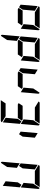

<svg xmlns="http://www.w3.org/2000/svg" viewBox="1928 -2968 1040 4936"><g transform="rotate(-90 2448.0 -500.0)"><path d="M166 -469 100 -510 138 -948 256 -876 228 -562ZM650 -531 716 -490 678 -52 560 -124 588 -438ZM731 -998Q760 -989 757 -959L718 -514L601 -586L623 -838H624ZM519 -124 674 -29Q662 0 632 0H107L190 -124ZM193 -165 85 -2Q56 -11 59 -41L98 -486L154 -451L160 -448L215 -414Z M1466 -531 1532 -490 1494 -52 1376 -124 1404 -438Z M2265 -541 2196 -438H1849L1815 -459L1884 -562H2231ZM1798 -469 1732 -510 1770 -948 1888 -876 1860 -562ZM2151 -124 2306 -29Q2294 0 2264 0H1739L1822 -124ZM1825 -165 1717 -2Q1688 -11 1691 -41L1730 -486L1786 -451L1792 -448L1847 -414ZM1929 -876 1774 -971Q1786 -1000 1816 -1000H2341L2258 -876Z M3081 -541 3012 -438H2665L2631 -459L2700 -562H3047ZM3098 -531 3164 -490 3126 -52 3008 -124 3036 -438ZM2641 -165 2533 -2Q2504 -11 2507 -41L2546 -486L2602 -451L2608 -448L2663 -414Z M3897 -541 3828 -438H3481L3447 -459L3516 -562H3863ZM3914 -531 3980 -490 3942 -52 3824 -124 3852 -438ZM3995 -998Q4024 -989 4021 -959L3982 -514L3865 -586L3887 -838H3888ZM3783 -124 3938 -29Q3926 0 3896 0H3371L3454 -124ZM3457 -165 3349 -2Q3320 -11 3323 -41L3362 -486L3418 -451L3424 -448L3479 -414Z M4713 -541 4644 -438H4297L4263 -459L4332 -562H4679ZM4730 -531 4796 -490 4758 -52 4640 -124 4668 -438ZM4599 -124 4754 -29Q4742 0 4712 0H4187L4270 -124ZM4273 -165 4165 -2Q4136 -11 4139 -41L4178 -486L4234 -451L4240 -448L4295 -414Z"/></g></svg>

Font: DSEG7 Modern
Style: Bold Italic
Weight: 700
Italic angle: -5°
Designer: Keshikan(Twitter:@keshinomi_88pro)
Version: Version 0.46